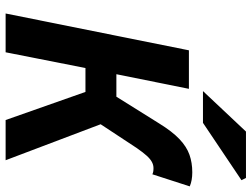

<svg xmlns="http://www.w3.org/2000/svg" viewBox="-126 -769 895 683"><g transform="rotate(90 321.5 -427.5)"><path d="M28 0 159 -652H296L244 -394H324L419 -546Q448 -593 475 -618.5Q502 -644 530.5 -654Q559 -664 593 -664Q622 -664 643 -655L600 -522Q596 -524 591 -525Q586 -526 578 -526Q567 -526 556.5 -520.5Q546 -515 534.5 -502.5Q523 -490 507 -467L422 -338L550 0H407L307 -284H222L166 0ZM304 -702 448 -855H613L621 -839L417 -702Z"/></g></svg>

Font: Source Sans 3
Style: Bold Italic
Weight: 700
Italic angle: -11°
Designer: Paul D. Hunt
Foundry: Adobe
Version: Version 3.052;hotconv 1.1.0;makeotfexe 2.6.0